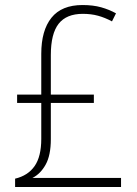

<svg xmlns="http://www.w3.org/2000/svg" viewBox="-20 -743 546 763"><path d="M308 -723Q350 -723 382 -714Q414 -705 441 -690L425 -658Q397 -673 369.5 -680.5Q342 -688 309 -688Q244 -688 213 -648.5Q182 -609 182 -524V-367H353V-334H182V-190Q182 -126 161.5 -89Q141 -52 109 -36H461V0H40V-33Q91 -45 117.5 -83Q144 -121 144 -191V-334H48V-367H144V-529Q144 -622 184.5 -672.5Q225 -723 308 -723Z"/></svg>

Font: Noto Sans Armenian SemiCondensed ExtraLight
Style: Regular
Weight: 200
Width: 4
Designer: Monotype Design Team
Foundry: Monotype Imaging Inc.
Version: Version 2.008; ttfautohint (v1.8.4.7-5d5b)